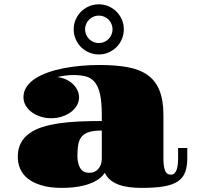

<svg xmlns="http://www.w3.org/2000/svg" viewBox="-20 -869 939 907"><path d="M446.8 -611.8Q422.4 -611.8 400.6 -621.1Q378.9 -630.4 362.8 -646.5Q346.7 -662.6 337.4 -684.3Q328.1 -706.1 328.1 -730.5Q328.1 -754.9 337.4 -776.4Q346.7 -797.9 362.8 -814Q378.9 -830.1 400.6 -839.4Q422.4 -848.6 446.8 -848.6Q471.2 -848.6 492.7 -839.4Q514.2 -830.1 530.3 -814Q546.4 -797.9 555.7 -776.4Q564.9 -754.9 564.9 -730.5Q564.9 -706.1 555.7 -684.3Q546.4 -662.6 530.3 -646.5Q514.2 -630.4 492.7 -621.1Q471.2 -611.8 446.8 -611.8ZM446.8 -665.5Q460 -665.5 471.9 -670.7Q483.9 -675.8 492.7 -684.6Q501.5 -693.4 506.6 -705.3Q511.7 -717.3 511.7 -730.5Q511.7 -743.7 506.6 -755.6Q501.5 -767.6 492.7 -776.4Q483.9 -785.2 471.9 -790.3Q460 -795.4 446.8 -795.4Q433.6 -795.4 421.6 -790.3Q409.7 -785.2 400.9 -776.4Q392.1 -767.6 387 -755.6Q381.8 -743.7 381.8 -730.5Q381.8 -717.3 387 -705.3Q392.1 -693.4 400.9 -684.6Q409.7 -675.8 421.6 -670.7Q433.6 -665.5 446.8 -665.5ZM64 -127.9Q64 -165.5 78.1 -192.6Q92.3 -219.7 118.2 -238.5Q144 -257.3 180.2 -268.8Q216.3 -280.3 260.5 -286.6Q304.7 -293 355.5 -295.2Q406.2 -297.4 460.9 -297.4V-324.7Q460.9 -387.2 452.4 -424.8Q443.8 -462.4 426.5 -482.4Q409.2 -502.4 383.8 -508.5Q358.4 -514.6 324.7 -514.6Q306.6 -514.6 286.4 -511.7Q266.1 -508.8 250.5 -504.9Q272.9 -502.4 292 -493.7Q311 -484.9 324.7 -471.7Q338.4 -458.5 345.9 -442.4Q353.5 -426.3 353.5 -409.7Q353.5 -389.2 343.3 -371.1Q333 -353 314.9 -339.6Q296.9 -326.2 272.9 -318.4Q249 -310.5 221.7 -310.5Q194.3 -310.5 170.7 -318.4Q147 -326.2 129.2 -339.6Q111.3 -353 101.1 -371.1Q90.8 -389.2 90.8 -409.7Q90.8 -437 105.7 -459Q120.6 -481 146.2 -497.8Q171.9 -514.6 206.8 -526.9Q241.7 -539.1 281.7 -546.9Q321.8 -554.7 365 -558.3Q408.2 -562 451.2 -562Q527.3 -562 583.7 -551.5Q640.1 -541 677.5 -514.4Q714.8 -487.8 733.4 -441.7Q752 -395.5 752 -324.7V-120.1Q752 -83.5 759.5 -63.7Q767.1 -43.9 787.6 -43.9Q797.9 -43.9 804.4 -50.5Q811 -57.1 814.7 -67.9Q818.4 -78.6 819.8 -92.8Q821.3 -106.9 821.3 -121.6V-169.9H864.7V-121.6Q864.7 -82.5 854.7 -55.7Q844.7 -28.8 820.1 -12.2Q795.4 4.4 754.2 11.5Q712.9 18.6 650.4 18.6Q618.7 18.6 591.1 15.1Q563.5 11.7 540.8 3.4Q518.1 -4.9 501.5 -18.6Q484.9 -32.2 475.1 -52.7Q460.4 -30.3 436 -16.4Q411.6 -2.4 383.3 5.4Q355 13.2 326.2 15.9Q297.4 18.6 273.4 18.6Q216.3 18.6 176.3 6.6Q136.2 -5.4 111.3 -25.4Q86.4 -45.4 75.2 -72Q64 -98.6 64 -127.9ZM345.7 -133.3Q345.7 -97.2 358.9 -75Q372.1 -52.7 402.3 -52.7Q427.7 -52.7 444.3 -71Q460.9 -89.4 460.9 -120.1V-252.4Q425.8 -252.4 403.3 -246.1Q380.9 -239.7 367.9 -225.8Q355 -211.9 350.3 -189Q345.7 -166 345.7 -133.3Z"/></svg>

Font: GravitasOne
Style: Regular
Weight: 400
Designer: Riccardo De Franceschi
Foundry: Sorkin Type Co.
Version: Version 1.001